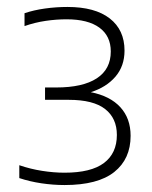

<svg xmlns="http://www.w3.org/2000/svg" viewBox="-20 -458 436 552"><path d="M165.5 74Q133 74 99.2 69Q65.5 64 35.5 54V17Q67.5 28 101 33.2Q134.5 38.5 165.5 38.5Q242 38.5 279 10.5Q316 -17.5 316 -70Q316 -118 282.2 -144.5Q248.5 -171 177.5 -171H109.5V-206.5H141.5Q218 -206.5 258.2 -232.8Q298.5 -259 298.5 -310Q298.5 -354.5 265.8 -378.5Q233 -402.5 171.5 -402.5Q142 -402.5 111.2 -398Q80.5 -393.5 50.5 -383V-420Q77 -429 109.2 -433.5Q141.5 -438 174 -438Q253 -438 295.5 -405Q338 -372 338 -312.5Q338 -268 311.8 -237.5Q285.5 -207 241 -193Q296.5 -182 326 -149.8Q355.5 -117.5 355.5 -67.5Q355.5 -1 308.5 36.5Q261.5 74 165.5 74Z"/></svg>

Font: Encode Sans Semi Expanded ExtraLight
Style: Regular
Weight: 200
Width: 6
Designer: Multiple Designers
Foundry: Impallari Type
Version: Version 3.000; ttfautohint (v1.8.3) -l 8 -r 50 -G 200 -x 14 